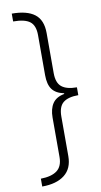

<svg xmlns="http://www.w3.org/2000/svg" viewBox="-109 -846 584 1110"><g transform="rotate(-10 183.5 -291.5)"><path d="M45 -799Q134 -799 179 -764.5Q224 -730 224 -653V-418Q224 -361 253 -337.5Q282 -314 342 -314V-268Q282 -268 253 -244.5Q224 -221 224 -163V69Q224 142 176.5 179Q129 216 45 216V170Q108 169 140.5 144.5Q173 120 173 65V-166Q173 -217 194 -248.5Q215 -280 263 -289V-293Q215 -303 194 -332Q173 -361 173 -415V-650Q173 -707 143 -730Q113 -753 45 -753Z"/></g></svg>

Font: Noto Sans Sinhala SemiCondensed Light
Style: Regular
Weight: 300
Width: 4
Designer: Jelle Bosma - Monotype Design Team
Foundry: Monotype Imaging Inc.
Version: Version 2.006; ttfautohint (v1.8.4.7-5d5b)